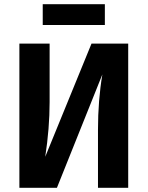

<svg xmlns="http://www.w3.org/2000/svg" viewBox="-20 -901 708 921"><path d="M595 0H450V-278Q450 -420 471 -544L253 0H73V-692H218V-411Q218 -286 197 -149L419 -692H595ZM185 -781V-881H483V-781Z"/></svg>

Font: FiraSans
Style: Regular
Weight: 600
Designer: Carrois Corporate & Edenspiekermann AG
Foundry: Carrois Corporate GbR & Edenspiekermann AG
Version: Version 3.106;PS 003.106;hotconv 1.0.70;makeotf.lib2.5.58329